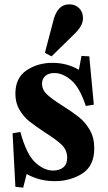

<svg xmlns="http://www.w3.org/2000/svg" viewBox="-20 -826 498 886"><path d="M225 -39Q255 -39 272.5 -54Q290 -69 290 -98Q290 -133 265 -157.5Q240 -182 187 -215Q142 -245 115.5 -266Q89 -287 70 -319Q51 -351 51 -394Q51 -467 102.5 -501.5Q154 -536 222 -536Q289 -536 344 -504L356 -568L392 -566L413 -343L376 -337Q347 -424 308 -456.5Q269 -489 231 -489Q204 -489 189 -475.5Q174 -462 174 -440Q174 -412 196 -391Q218 -370 267 -339Q313 -310 343 -286.5Q373 -263 394 -227Q415 -191 415 -142Q415 -60 359.5 -25Q304 10 232 10Q162 10 103 -23L87 40L51 36L38 -211L74 -217Q102 -114 142.5 -76.5Q183 -39 225 -39ZM218 -566 187 -582 224 -722Q242 -806 300 -806Q328 -806 345.5 -788Q363 -770 363 -742Q363 -722 351 -702.5Q339 -683 314 -660Z"/></svg>

Font: Minipax
Style: Bold
Weight: 600
Designer: Raphaël Ronot, Igor Stepanchenko (Cyrillic)
Foundry: steppetype
Version: Version 1.002